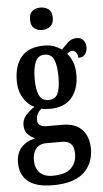

<svg xmlns="http://www.w3.org/2000/svg" viewBox="-64 -800 576 1076"><g transform="rotate(-5 223.5 -262.0)"><path d="M189 237Q96 237 50.5 200Q5 163 5 95Q5 39 36 7Q67 -25 112 -33Q91 -43 72.5 -61Q54 -79 54 -113Q54 -144 74 -167Q94 -190 124 -210Q86 -227 62 -267.5Q38 -308 38 -362Q38 -449 79.5 -498Q121 -547 208 -547Q239 -547 262.5 -538.5Q286 -530 306 -516Q321 -532 341.5 -552.5Q362 -573 393 -573Q418 -573 431 -556.5Q444 -540 444 -518Q444 -495 432 -478.5Q420 -462 393 -462Q393 -481 383.5 -492.5Q374 -504 364 -504Q354 -504 346.5 -500Q339 -496 333 -490Q350 -470 362 -441.5Q374 -413 374 -367Q374 -290 333.5 -240.5Q293 -191 208 -191Q199 -191 183.5 -192.5Q168 -194 161 -196Q151 -188 141.5 -172.5Q132 -157 132 -137Q132 -115 145 -105.5Q158 -96 179 -96H268Q347 -96 383 -54.5Q419 -13 419 50Q419 136 362.5 186.5Q306 237 189 237ZM206 -241Q245 -241 259 -272.5Q273 -304 273 -365Q273 -428 258.5 -462Q244 -496 206 -496Q169 -496 154 -461.5Q139 -427 139 -364Q139 -305 154 -273Q169 -241 206 -241ZM192 184Q265 184 296.5 152.5Q328 121 328 72Q328 34 311 16.5Q294 -1 260 -1H169Q152 -1 135 7Q118 15 106.5 35Q95 55 95 90Q95 133 120 158.5Q145 184 192 184ZM206 -635Q178 -635 160 -650Q142 -665 142 -698Q142 -732 160 -746.5Q178 -761 206 -761Q232 -761 251 -746.5Q270 -732 270 -698Q270 -665 251 -650Q232 -635 206 -635Z"/></g></svg>

Font: Noto Serif Tamil ExtraCondensed SemiBold
Style: Regular
Weight: 600
Width: 2
Designer: Indian Type Foundry, Tom Grace, and the Monotype Design Team
Foundry: Monotype Imaging Inc.
Version: Version 2.004; ttfautohint (v1.8.4.7-5d5b)